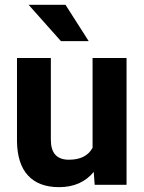

<svg xmlns="http://www.w3.org/2000/svg" viewBox="-20 -770 600 800"><path d="M370.6 -53.7Q318.4 9.8 226.1 9.8Q141.1 9.8 96.4 -39.1Q51.8 -87.9 50.8 -182.1V-528.3H191.9V-187Q191.9 -104.5 267.1 -104.5Q338.9 -104.5 365.7 -154.3V-528.3H507.3V0H374.5ZM349.6 -598.6H233.9L99.1 -750H252.9Z"/></svg>

Font: RobotoDraft
Style: Bold
Weight: 700
Version: Version 2.001150; 2014